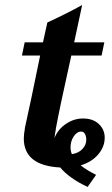

<svg xmlns="http://www.w3.org/2000/svg" viewBox="-20 -654 439 752"><path d="M388.7 -488.3 377.9 -436.5H259.3Q214.4 -235.4 198.2 -147.5H198.7Q195.3 -131.3 193.4 -113.3Q206.5 -147 237.8 -168.5Q269 -189.9 305.2 -189.9Q344.2 -189.9 367.2 -168.2Q390.1 -146.5 390.1 -114.7Q390.1 -79.6 365.2 -49.8Q340.3 -20 295.9 -6.3Q319.8 12.7 356.4 30.8L323.2 78.1Q252.4 45.4 215.8 2Q73.2 -5.4 73.2 -111.8Q73.2 -127 77.6 -151.4H77.1Q98.1 -244.1 137.2 -436.5H65.9L76.7 -488.3H148.4Q151.4 -502 157.2 -528.6Q163.1 -555.2 165.5 -565.9Q237.8 -599.1 301.8 -634.3L270.5 -488.3ZM298.3 -138.7Q281.2 -138.7 268.8 -119.9Q256.3 -101.1 256.3 -77.1Q256.3 -61.5 261.7 -50.3Q287.6 -54.2 302.7 -70.3Q317.9 -86.4 317.9 -106.4Q317.9 -120.1 312.7 -129.4Q307.6 -138.7 298.3 -138.7Z"/></svg>

Font: Flanker
Style: Bold Italic
Weight: 700
Italic angle: -12°
Designer: Flanker
Version: Version 2.000